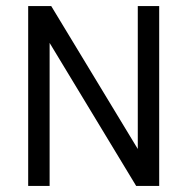

<svg xmlns="http://www.w3.org/2000/svg" viewBox="-20 -615 620 635"><path d="M73.2 0V-595H149.4L452.8 -94H435.7V-595H506.5V0H430.4L127.2 -501H144.1V0Z"/></svg>

Font: Encode Sans SC Condensed Thin
Style: Regular
Weight: 100
Width: 3
Designer: Multiple Designers
Foundry: Impallari Type
Version: Version 3.002